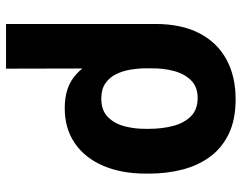

<svg xmlns="http://www.w3.org/2000/svg" viewBox="-102 -491 796 632"><g transform="rotate(90 296.0 -175.0)"><path d="M58.9 203.1V-288.4Q58.9 -373.9 89.3 -432.9Q119.7 -491.8 175.4 -522.2Q231.2 -552.6 306.5 -552.6Q373.6 -552.6 420.3 -530.2Q467 -507.8 495.9 -468.4Q524.9 -429 538.2 -377.3Q551.5 -325.6 551.5 -267V-257.1Q551.5 -176.8 525.7 -116.8Q500 -56.8 451.7 -23.4Q403.4 9.9 335.9 9.9Q272 9.9 233 -20.8Q193.9 -51.5 172.1 -106Q150.2 -160.5 137.4 -232.6L204.9 -257.8Q204.9 -233 209.2 -207Q213.4 -181.1 224.1 -159.3Q234.7 -137.4 254.3 -123.9Q273.8 -110.4 304.3 -110.4Q343.4 -110.4 365.2 -132.1Q387.1 -153.8 395.8 -187.5Q404.5 -221.2 404.1 -257.1V-267Q404.1 -310.4 394.5 -346.9Q384.9 -383.5 362.7 -405.5Q340.6 -427.6 302.2 -427.6Q266.7 -427.6 245.2 -406.6Q223.7 -385.7 214.1 -350.9Q204.5 -316.1 204.9 -274.5L206 203.1Z"/></g></svg>

Font: InterMG
Style: Bold
Weight: 700
Designer: Rasmus Andersson
Foundry: rsms
Version: Version 3.019;December 26, 2023;FontCreator 15.0.0.2955 64-b